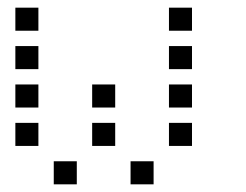

<svg xmlns="http://www.w3.org/2000/svg" viewBox="-20 -500 640 500"><path d="M21 -480Q20 -480 20 -480Q20 -480 20 -479V-421Q20 -420 20 -420Q20 -420 21 -420H79Q80 -420 80 -420Q80 -420 80 -421V-479Q80 -480 80 -480Q80 -480 79 -480ZM421 -480Q420 -480 420 -480Q420 -480 420 -479V-421Q420 -420 420 -420Q420 -420 421 -420H479Q480 -420 480 -420Q480 -420 480 -421V-479Q480 -480 480 -480Q480 -480 479 -480ZM21 -380Q20 -380 20 -380Q20 -380 20 -379V-321Q20 -320 20 -320Q20 -320 21 -320H79Q80 -320 80 -320Q80 -320 80 -321V-379Q80 -380 80 -380Q80 -380 79 -380ZM421 -380Q420 -380 420 -380Q420 -380 420 -379V-321Q420 -320 420 -320Q420 -320 421 -320H479Q480 -320 480 -320Q480 -320 480 -321V-379Q480 -380 480 -380Q480 -380 479 -380ZM21 -280Q20 -280 20 -280Q20 -280 20 -279V-221Q20 -220 20 -220Q20 -220 21 -220H79Q80 -220 80 -220Q80 -220 80 -221V-279Q80 -280 80 -280Q80 -280 79 -280ZM221 -280Q220 -280 220 -280Q220 -280 220 -279V-221Q220 -220 220 -220Q220 -220 221 -220H279Q280 -220 280 -220Q280 -220 280 -221V-279Q280 -280 280 -280Q280 -280 279 -280ZM421 -280Q420 -280 420 -280Q420 -280 420 -279V-221Q420 -220 420 -220Q420 -220 421 -220H479Q480 -220 480 -220Q480 -220 480 -221V-279Q480 -280 480 -280Q480 -280 479 -280ZM21 -180Q20 -180 20 -180Q20 -180 20 -179V-121Q20 -120 20 -120Q20 -120 21 -120H79Q80 -120 80 -120Q80 -120 80 -121V-179Q80 -180 80 -180Q80 -180 79 -180ZM221 -180Q220 -180 220 -180Q220 -180 220 -179V-121Q220 -120 220 -120Q220 -120 221 -120H279Q280 -120 280 -120Q280 -120 280 -121V-179Q280 -180 280 -180Q280 -180 279 -180ZM421 -180Q420 -180 420 -180Q420 -180 420 -179V-121Q420 -120 420 -120Q420 -120 421 -120H479Q480 -120 480 -120Q480 -120 480 -121V-179Q480 -180 480 -180Q480 -180 479 -180ZM121 -80Q120 -80 120 -80Q120 -80 120 -79V-21Q120 -20 120 -20Q120 -20 121 -20H179Q180 -20 180 -20Q180 -20 180 -21V-79Q180 -80 180 -80Q180 -80 179 -80ZM321 -80Q320 -80 320 -80Q320 -80 320 -79V-21Q320 -20 320 -20Q320 -20 321 -20H379Q380 -20 380 -20Q380 -20 380 -21V-79Q380 -80 380 -80Q380 -80 379 -80Z"/></svg>

Font: Doto Black Medium
Style: Regular
Weight: 500
Monospace: yes
Version: Version 1.000